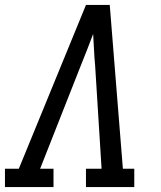

<svg xmlns="http://www.w3.org/2000/svg" viewBox="-30 -755 650 775"><path d="M186 0H-10V-74H46L317 -735H413L466 -74H512V0H317V-74H380L354 -490Q351 -522 349.5 -554Q348 -586 346 -618Q334 -586 321.5 -554Q309 -522 296 -490L132 -74H186Z"/></svg>

Font: Iosevka HT Extended
Style: Italic
Weight: 400
Width: 7
Italic angle: -9°
Monospace: yes
Designer: Belleve Invis
Foundry: Belleve Invis
Version: Version 32.3.0; ttfautohint (v1.8.4)